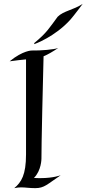

<svg xmlns="http://www.w3.org/2000/svg" viewBox="-20 -972 449 996"><path d="M295 -63C295 -63 257 -48 191 -48C180 -48 168 -48 156 -49C195 -87 195 -149 195 -149C195 -149 194 -209 206 -680C228 -689 252 -703 282 -723C261 -715 191 -709 145 -710C145 -710 100 -711 30 -654C66 -659 95 -662 115 -664V-171C115 -65 91 -27 54 4C68 1 79 0 90 0C112 0 132 4 163 4C210 4 225 -16 295 -63ZM409 -952C361 -920 310 -916 279 -885C238 -830 224 -803 158 -749C157 -748 158 -743 158 -743C158 -743 264 -780 345 -870C363 -890 409 -952 409 -952Z"/></svg>

Font: Quintessential
Style: Regular
Weight: 400
Designer: Astigmatic (AOETI)
Foundry: Astigmatic (AOETI)
Version: Version 1.000